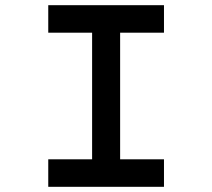

<svg xmlns="http://www.w3.org/2000/svg" viewBox="-20 -720 819 740"><path d="M166 0V-106H335V-594H166V-700H612V-594H443V-106H612V0Z"/></svg>

Font: Lexend Tera
Style: Regular
Weight: 400
Designer: Bonnie Shaver-Troup, Thomas Jockin
Foundry: Lexend
Version: Version 1.007